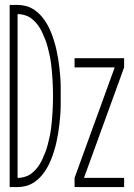

<svg xmlns="http://www.w3.org/2000/svg" viewBox="-20 -755 540 775"><path d="M19 0V-735H51Q69 -735 87 -730Q105 -725 120.5 -714Q136 -703 148 -689Q160 -675 169.5 -658.5Q179 -642 186 -624.5Q193 -607 198.5 -589Q204 -571 208 -553Q212 -535 215 -516.5Q218 -498 220 -479.5Q222 -461 223.5 -442.5Q225 -424 225 -405Q225 -386 225 -368Q225 -349 225 -330Q225 -311 223.5 -292.5Q222 -274 220 -255.5Q218 -237 215 -218.5Q212 -200 208 -182Q204 -164 198.5 -146Q193 -128 186 -110.5Q179 -93 169.5 -76.5Q160 -60 148 -46Q136 -32 120.5 -21Q105 -10 87 -5Q69 0 51 0ZM51 -37Q67 -37 82.5 -42Q98 -47 111 -58Q124 -69 133.5 -82Q143 -95 150 -110Q157 -125 163 -140.5Q169 -156 173 -172Q177 -188 180.5 -204Q184 -220 186 -236Q188 -252 189.5 -268.5Q191 -285 192 -301.5Q193 -318 193.5 -334.5Q194 -351 194 -368Q194 -384 193.5 -400.5Q193 -417 192 -433.5Q191 -450 189.5 -466.5Q188 -483 186 -499Q184 -515 180.5 -531Q177 -547 173 -563Q169 -579 163 -594.5Q157 -610 150 -625Q143 -640 133.5 -653Q124 -666 111 -677Q98 -688 82.5 -693Q67 -698 51 -698ZM281 0V-37L443 -483H281V-520H481V-483L319 -37H481V0Z"/></svg>

Font: Iosevka SS04 Extralight
Style: Regular
Weight: 200
Monospace: yes
Designer: Belleve Invis
Foundry: Belleve Invis
Version: Version 19.0.0; ttfautohint (v1.8.4)